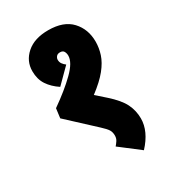

<svg xmlns="http://www.w3.org/2000/svg" viewBox="-182 -731 855 951"><g transform="rotate(-30 245.0 -256.0)"><path d="M244 -632Q332 -632 376 -584.5Q420 -537 420 -466Q420 -430 408.5 -394.5Q397 -359 367 -321.5Q337 -284 280 -241L332 -195Q385 -148 404.5 -108.5Q424 -69 424 -24Q424 49 358 120L246 34Q254 25 262 13Q270 1 270 -15Q270 -35 261.5 -48.5Q253 -62 229 -84L78 -224L85 -278Q165 -334 216.5 -384.5Q268 -435 268 -473Q268 -487 262 -497.5Q256 -508 240 -508Q226 -508 219 -499.5Q212 -491 212 -481Q212 -468 219 -458Q226 -448 237 -440L156 -359Q118 -384 96.5 -416.5Q75 -449 75 -495Q75 -553 120 -592.5Q165 -632 244 -632Z"/></g></svg>

Font: Noto Sans Devanagari UI ExtraCondensed Black
Style: Regular
Weight: 900
Width: 2
Designer: Jelle Bosma - Monotype Design Team
Foundry: Monotype Imaging Inc.
Version: Version 2.003